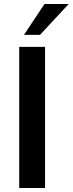

<svg xmlns="http://www.w3.org/2000/svg" viewBox="-20 -939 363 959"><path d="M76 0V-705H205V0ZM180 -765H100L202 -919H323Z"/></svg>

Font: wassup Sans
Style: Bold
Weight: 700
Version: Version 2.001